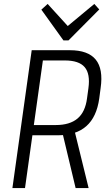

<svg xmlns="http://www.w3.org/2000/svg" viewBox="-20 -955 549 975"><path d="M141 -700H335Q427 -700 466 -652.5Q505 -605 491 -508L484 -455Q471 -361 418.5 -314.5Q366 -268 274 -268H141L149 -320H263Q334 -320 373.5 -353Q413 -386 422 -456L429 -507Q439 -580 410 -614Q381 -648 309 -648H184L201 -671L107 0H43ZM296 -285H360L430 0H364ZM484 -907 328 -750H302L190 -906L222 -935L334 -812H311L459 -935Z"/></svg>

Font: Pathway Extreme SemiCondensed ExtraLight
Style: Italic
Weight: 250
Width: 4
Italic angle: -8°
Version: Version 1.001;gftools[0.9.26]